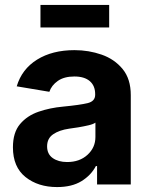

<svg xmlns="http://www.w3.org/2000/svg" viewBox="-20 -759 621 790"><path d="M214.8 10.7Q136.7 10.7 85 -30.5Q33.2 -71.8 33.2 -152.8Q33.2 -213.9 62.5 -248.5Q91.8 -283.2 138.7 -299.3Q185.5 -315.4 239.3 -320.3Q309.6 -327.1 340.6 -334.7Q371.6 -342.3 371.6 -369.1V-371.6Q371.6 -406.2 349.4 -425.3Q327.1 -444.3 286.1 -444.3Q243.7 -444.3 217.8 -426Q191.9 -407.7 183.1 -381.3L48.8 -403.8Q69.8 -474.6 132.6 -513.7Q195.3 -552.7 286.6 -552.7Q345.2 -552.7 398.2 -534.2Q451.2 -515.6 484.6 -474.9Q518.1 -434.1 518.1 -367.7V0H379.4V-75.7H374.5Q354.5 -37.6 314.9 -13.4Q275.4 10.7 214.8 10.7ZM256.3 -92.3Q307.6 -92.3 340.1 -122.1Q372.6 -151.9 372.6 -195.3V-254.4Q363.8 -248 344 -243.4Q324.2 -238.8 302.2 -235.1Q280.3 -231.4 264.2 -229.5Q223.6 -223.6 198.7 -206.5Q173.8 -189.5 173.8 -156.7Q173.8 -125 197 -108.6Q220.2 -92.3 256.3 -92.3ZM429.2 -738.8V-646H146.5V-738.8Z"/></svg>

Font: Inter
Style: Bold
Weight: 700
Designer: Rasmus Andersson
Foundry: rsms
Version: Version 4.001;git-9221beed3